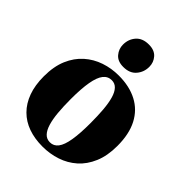

<svg xmlns="http://www.w3.org/2000/svg" viewBox="-219 -883 1013 1013"><g transform="rotate(45 287.0 -377.0)"><path d="M19.5 -256Q19.5 -329.5 42.2 -382.8Q65 -436 104 -470.5Q143 -505 192.8 -521.8Q242.5 -538.5 296.5 -538.5Q376.5 -538.5 434.2 -508.2Q492 -478 523 -418.5Q554 -359 554 -270.5Q554 -197 531.2 -143.5Q508.5 -90 469.8 -55.8Q431 -21.5 381.2 -5Q331.5 11.5 276.5 11.5Q218 11.5 170.8 -5.2Q123.5 -22 89.8 -55.8Q56 -89.5 37.8 -139.5Q19.5 -189.5 19.5 -256ZM288.5 -32Q316.5 -32 334.2 -55.2Q352 -78.5 360.2 -128Q368.5 -177.5 368.5 -255Q368.5 -310 364.8 -354.5Q361 -399 352 -430.2Q343 -461.5 327.2 -478.2Q311.5 -495 288 -495Q259 -495 240.8 -471.8Q222.5 -448.5 213.8 -399.2Q205 -350 205 -271Q205 -216 209 -172Q213 -128 222.5 -96.8Q232 -65.5 248 -48.8Q264 -32 288.5 -32ZM280.5 -587Q239 -587 217.8 -612Q196.5 -637 196.5 -669.5Q196.5 -710 221.2 -738.2Q246 -766.5 292.5 -766.5H293.5Q335 -766.5 356.5 -742.2Q378 -718 378 -684.5Q378 -645 353.2 -616Q328.5 -587 281.5 -587Z"/></g></svg>

Font: Merriweather 96pt Black
Style: Regular
Weight: 900
Version: Version 2.100